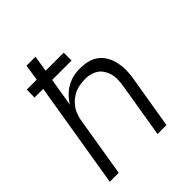

<svg xmlns="http://www.w3.org/2000/svg" viewBox="-200 -868 1001 1001"><g transform="rotate(-45 300.0 -367.5)"><path d="M35 0 132 -588H68L69 -646H142L156 -735H222L208 -646H341V-588H198L172 -431Q180 -445 191 -458Q202 -471 214 -482Q226 -493 240.5 -501.5Q255 -510 270 -516Q285 -522 303.5 -525Q322 -528 332 -528H344Q361 -528 377 -526Q393 -524 408.5 -519Q424 -514 437 -506Q450 -498 461 -487Q472 -476 480 -462.5Q488 -449 493.5 -434.5Q499 -420 502 -404.5Q505 -389 506.5 -372.5Q508 -356 506.5 -337Q505 -318 504 -307L453 0H387L437 -302Q439 -314 440 -326Q441 -338 441.5 -350Q442 -362 440 -373.5Q438 -385 434.5 -395.5Q431 -406 425.5 -416Q420 -426 413 -434.5Q406 -443 396.5 -449.5Q387 -456 377 -460Q367 -464 354 -467Q341 -470 333 -470H322Q311 -470 299.5 -469Q288 -468 276.5 -465.5Q265 -463 254 -459Q243 -455 233 -449Q223 -443 213.5 -435.5Q204 -428 196 -419Q188 -410 181 -400Q174 -390 169.5 -379Q165 -368 161 -355.5Q157 -343 156 -335L101 0Z"/></g></svg>

Font: Iosevka Aile Light Oblique
Style: Regular
Weight: 300
Italic angle: -9°
Designer: Belleve Invis
Foundry: Belleve Invis
Version: Version 31.1.0; ttfautohint (v1.8.4)